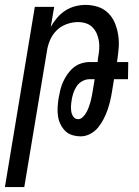

<svg xmlns="http://www.w3.org/2000/svg" viewBox="-48 -548 568 783"><path d="M-28 215 94 -520H173L159 -438Q170 -458 184.5 -475Q199 -492 218 -504.5Q237 -517 258.5 -522.5Q280 -528 301 -528Q327 -528 351.5 -520Q376 -512 393.5 -494.5Q411 -477 420.5 -454Q430 -431 434 -405.5Q438 -380 436 -353.5Q434 -327 430 -301L429 -295H475L474 -225H417L409 -176Q406 -157 401.5 -137.5Q397 -118 390.5 -99.5Q384 -81 374.5 -62.5Q365 -44 352 -28Q339 -12 320 -2Q301 8 282 8Q264 8 247 3Q230 -2 218 -14Q206 -26 198.5 -41.5Q191 -57 188.5 -74.5Q186 -92 187 -110.5Q188 -129 191 -148Q194 -165 198 -181.5Q202 -198 209.5 -214.5Q217 -231 227.5 -246Q238 -261 252 -272.5Q266 -284 283.5 -289.5Q301 -295 317 -295H350L352 -312Q355 -329 356.5 -346Q358 -363 355.5 -379.5Q353 -396 346.5 -411Q340 -426 329 -437Q318 -448 302.5 -453Q287 -458 270 -458Q247 -458 223.5 -449.5Q200 -441 182.5 -423.5Q165 -406 155.5 -383Q146 -360 143 -337L51 215ZM271 -62Q281 -62 290 -71Q299 -80 304.5 -90Q310 -100 314 -111Q318 -122 321 -132.5Q324 -143 326 -154Q328 -165 330 -176L338 -225H317Q302 -225 287.5 -217Q273 -209 264.5 -196Q256 -183 251 -168Q246 -153 244 -138Q242 -126 241.5 -114.5Q241 -103 243 -91.5Q245 -80 252 -71Q259 -62 271 -62Z"/></svg>

Font: Iosevka Oblique
Style: Regular
Weight: 400
Italic angle: -9°
Monospace: yes
Designer: Belleve Invis
Foundry: Belleve Invis
Version: Version 32.5.0; ttfautohint (v1.8.4)